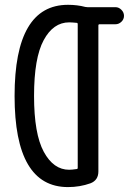

<svg xmlns="http://www.w3.org/2000/svg" viewBox="-20 -760 540 790"><path d="M264.6 -668Q199.2 -668 159.7 -594.7Q120.1 -521.5 120.1 -365.2Q120.1 -209 160.2 -135.3Q200.2 -61.5 264.6 -61.5Q275.4 -61.5 295.9 -64.5Q299.8 -64.5 299.8 -70.3V-660.2Q299.8 -666 295.9 -666Q275.4 -668 264.6 -668ZM259.8 9.8Q40 9.8 40 -365.2Q40 -740.2 259.8 -740.2Q297.9 -740.2 331.1 -731.4Q334 -730.5 339.8 -730.5H455.1Q468.8 -730.5 479.5 -719.7Q490.2 -709 490.2 -694.8Q490.2 -680.7 479.5 -670.4Q468.8 -660.2 455.1 -660.2H389.6Q384.8 -660.2 384.8 -655.3V-634.8V-94.7V-54.7Q384.8 -18.6 352.5 -5.9Q308.6 9.8 259.8 9.8Z"/></svg>

Font: Rounded-L Mgen+ 2m regular
Style: Regular
Weight: 400
Designer: [Source Han Sans]
Ryoko NISHIZUKA  (kana & ideographs); Paul D. Hunt (Latin, Greek & Cyrillic); Wenlong ZHANG  (bopomofo
Version: Version 1.059.20150602